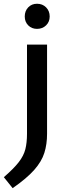

<svg xmlns="http://www.w3.org/2000/svg" viewBox="-48 -755 351 1024"><path d="M19.5 248.5 -27.5 190Q25.5 144 52 109.8Q78.5 75.5 87.2 40.8Q96 6 96 -41.5V-517H203V-41.5Q203 14.5 188.5 60.5Q174 106.5 134.5 151.2Q95 196 19.5 248.5ZM149.5 -601Q121 -601 102.5 -619.8Q84 -638.5 84 -667Q84 -696.5 102.5 -715.8Q121 -735 149.5 -735Q178.5 -735 197.8 -715.8Q217 -696.5 217 -667Q217 -638.5 197.8 -619.8Q178.5 -601 149.5 -601Z"/></svg>

Font: Expletus Sans Medium
Style: Regular
Weight: 500
Version: Version 7.500